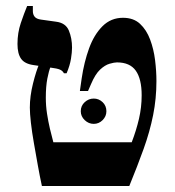

<svg xmlns="http://www.w3.org/2000/svg" viewBox="-20 -617 582 637"><path d="M119 0Q112 -32 105.5 -68.5Q99 -105 92.5 -142Q86 -179 82.5 -210Q79 -241 79 -260Q79 -298 89.5 -340Q100 -382 111 -407L148 -396Q142 -382 137 -356Q132 -330 132 -293Q132 -266 136 -240Q140 -214 145.5 -190.5Q151 -167 157 -145H417Q432 -184 441 -222.5Q450 -261 450 -301Q450 -355 430.5 -382.5Q411 -410 368 -410Q359 -410 343.5 -405.5Q328 -401 312 -386Q296 -371 282 -338L272 -315H245L251 -357Q259 -411 275.5 -456.5Q292 -502 320 -530Q348 -558 388 -558Q423 -558 444.5 -538Q466 -518 478 -486Q490 -454 494.5 -417.5Q499 -381 499 -348Q499 -290 488 -235Q477 -180 456.5 -123Q436 -66 409 0ZM192 -374Q188 -382 179 -386Q170 -390 146 -393L92 -401Q62 -405 50 -422Q38 -439 38 -471Q38 -508 49 -540.5Q60 -573 70 -597H89V-580Q89 -569 95 -561.5Q101 -554 116 -552L166 -545Q198 -541 208.5 -515.5Q219 -490 219 -459Q219 -444 215.5 -422Q212 -400 201 -374ZM291 -206Q274 -206 261 -218.5Q248 -231 248 -248Q248 -266 261 -278Q274 -290 291 -290Q308 -290 320.5 -278Q333 -266 333 -248Q333 -231 320.5 -218.5Q308 -206 291 -206Z"/></svg>

Font: Frank Ruhl Libre SemiBold
Style: Regular
Weight: 600
Designer: Yanek Iontef
Foundry: Fontef
Version: Version 6.003;gftools[0.9.30]